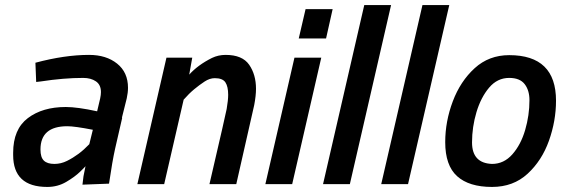

<svg xmlns="http://www.w3.org/2000/svg" viewBox="-20 -728 2242 759"><path d="M167 11Q32 11 32 -115V-124Q32 -217 90 -261Q148 -305 240 -305Q286 -305 364 -288L376 -339Q379 -353 379 -364Q379 -393 359 -406.5Q339 -420 309 -420Q232 -420 141 -406L123 -404L120 -480Q236 -511 332 -511Q400 -511 443 -476.5Q486 -442 486 -381Q486 -362 481 -339L462 -263L463 -262L435 -140Q424 -91 411 -2L306 2L310 -31L318 -71Q318 -70 297 -49.5Q276 -29 242 -9Q208 11 167 11ZM195 -80Q221 -80 245 -92Q269 -104 290.5 -120Q312 -136 333 -158L347 -215Q275 -229 246 -229Q140 -229 140 -137Q140 -106 153.5 -93Q167 -80 195 -80Z M914 0H808Q874 -284 876 -297Q882 -332 882 -353Q882 -386 871 -402.5Q860 -419 829 -419Q809 -419 788.5 -405.5Q768 -392 747.5 -375Q727 -358 706 -334L629 0H523L638 -500H740L728 -433Q762 -471 818 -499Q843 -511 872 -511Q938 -511 965 -472Q992 -433 992 -377Q992 -350 985 -313Q981 -293 914 0Z M1135 0H1029L1144 -500H1250ZM1269 -576H1161L1188 -692H1295Z M1363 0H1257L1420 -708H1526Z M1593 0H1487L1650 -708H1756Z M1925 11Q1834 11 1787 -31.5Q1740 -74 1740 -166Q1740 -248 1770 -327.5Q1800 -407 1856.5 -458.5Q1913 -510 1993 -510Q2178 -510 2178 -330Q2178 -250 2150 -171.5Q2122 -93 2065.5 -41Q2009 11 1925 11ZM1925 -80Q1972 -80 2005.5 -118Q2039 -156 2056 -214Q2073 -272 2073 -332Q2073 -371 2054 -395.5Q2035 -420 1993 -420Q1946 -420 1913.5 -381.5Q1881 -343 1863.5 -284.5Q1846 -226 1846 -165Q1846 -83 1925 -80Z"/></svg>

Font: Storia Sans SemiBold
Style: Italic
Weight: 600
Italic angle: -13°
Designer: Campivisivi
Foundry: Accademia di Belle Arti di Urbino and students of MA course of Visual design
Version: Version 60.001;May 25, 2020;FontCreator 12.0.0.2522 64-bit